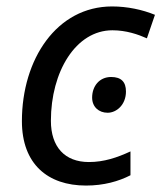

<svg xmlns="http://www.w3.org/2000/svg" viewBox="-20 -566 501 596"><path d="M247 10C302 10 348 -3 385 -22V-96C344 -77 303 -63 256 -63C181 -63 138 -110 138 -191C138 -343 215 -472 329 -472C372 -472 409 -459 436 -447L461 -520C422 -536 375 -546 328 -546C156 -546 48 -382 48 -190C48 -57 128 10 247 10ZM314 -216C342 -216 371 -241 371 -282C371 -312 356 -327 325 -327C288 -327 266 -298 266 -263C266 -234 287 -216 314 -216Z"/></svg>

Font: BC Sans
Style: Italic
Weight: 400
Italic angle: -12°
Designer: Monotype Design Team
Designer: Province of B.C.
Foundry: Monotype Imaging Inc.
Version: Version 2.000;GOOG;noto-source:20170915:90ef993387c0